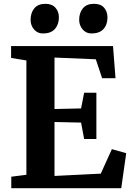

<svg xmlns="http://www.w3.org/2000/svg" viewBox="-20 -984 695 1004"><path d="M118 -668 38 -681V-743H571L584 -575H514L481 -674L265 -683V-414L404 -417L420 -499H484V-257H420L404 -343L265 -346V-64L507 -76L565 -204L640 -183L614 0H39V-60L118 -70ZM140 -880Q140 -917 159.5 -940.5Q179 -964 217 -964H218Q252 -964 270 -943.5Q288 -923 288 -893Q288 -856 267 -832.5Q246 -809 205 -809H204Q176 -809 158 -830Q140 -851 140 -880ZM394 -880Q394 -917 413.5 -940.5Q433 -964 471 -964H472Q507 -964 524.5 -943.5Q542 -923 542 -893Q542 -855 521 -832Q500 -809 458 -809Q430 -809 412 -830.5Q394 -852 394 -880Z"/></svg>

Font: Koeln Type Serif
Style: Bold
Weight: 700
Designer: Eben Sorkin
Foundry: Eben Sorkin
Version: Version 2.002